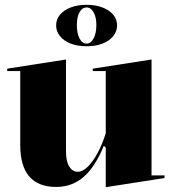

<svg xmlns="http://www.w3.org/2000/svg" viewBox="-20 -762 719 797"><path d="M213 14Q139 14 101.5 -29.5Q64 -73 64 -161V-467H10V-477L254 -515V-133Q254 -92 267.5 -70.5Q281 -49 303 -49Q323 -49 344.5 -70Q366 -91 385.5 -127.5Q405 -164 419 -209V-467H365V-477L609 -515V-34H663V-23L419 15V-149L411 -157Q375 -69 327 -27.5Q279 14 213 14ZM340 -742Q377 -742 405.5 -731Q434 -720 450 -701Q466 -682 466 -656Q466 -632 450 -612Q434 -592 405.5 -581Q377 -570 340 -570Q302 -570 273.5 -581Q245 -592 229 -612Q213 -632 213 -656Q213 -682 229 -701Q245 -720 273.5 -731Q302 -742 340 -742ZM340 -731Q321 -731 310 -711Q299 -691 299 -658Q299 -624 310 -602.5Q321 -581 340 -581Q357 -581 368.5 -602.5Q380 -624 380 -658Q380 -691 368.5 -711Q357 -731 340 -731Z"/></svg>

Font: Kalnia SemiBold
Style: Regular
Weight: 600
Designer: Frida Medrano
Foundry: Frida Medrano
Version: Version 1.105